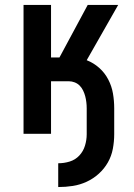

<svg xmlns="http://www.w3.org/2000/svg" viewBox="-20 -540 540 775"><path d="M215 215V119Q239 119 261.5 112Q284 105 300 88Q316 71 323 48Q330 25 330 2V-103Q330 -115 328.5 -127.5Q327 -140 324 -151.5Q321 -163 315.5 -174.5Q310 -186 301.5 -194.5Q293 -203 281.5 -207.5Q270 -212 258 -212H186V0H75V-520H186V-308H220L334 -520H457L330 -297Q358 -286 380.5 -266Q403 -246 417 -219Q431 -192 436 -162.5Q441 -133 441 -103V2Q441 31 435.5 60.5Q430 90 415.5 115.5Q401 141 379 161Q357 181 330 193.5Q303 206 274 210.5Q245 215 215 215Z"/></svg>

Font: Iosevka SS18
Style: Bold
Weight: 700
Monospace: yes
Designer: Belleve Invis
Foundry: Belleve Invis
Version: Version 25.1.1; ttfautohint (v1.8.4)